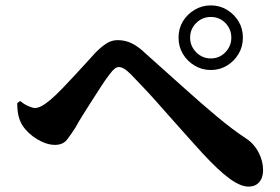

<svg xmlns="http://www.w3.org/2000/svg" viewBox="-20 -735 1040 713"><path d="M763 -475Q730 -475 702.5 -491.5Q675 -508 659 -535Q643 -562 643 -595Q643 -629 659 -655.5Q675 -682 702.5 -698.5Q730 -715 763 -715Q796 -715 823 -698.5Q850 -682 866 -655.5Q882 -629 882 -595Q882 -562 866 -535Q850 -508 823 -491.5Q796 -475 763 -475ZM903 -42Q873 -42 832 -72Q791 -102 731 -167Q713 -187 685.5 -217.5Q658 -248 626.5 -283.5Q595 -319 564.5 -353.5Q534 -388 507.5 -415.5Q481 -443 466 -459Q451 -474 440.5 -480Q430 -486 421 -486Q414 -486 406 -480Q398 -474 387 -459Q375 -444 358 -418Q341 -392 322.5 -363Q304 -334 287 -307Q270 -280 260 -261Q244 -236 229 -216.5Q214 -197 184 -197Q153 -197 118 -218Q83 -239 63 -270Q53 -286 48.5 -306Q44 -326 44 -352L55 -360Q69 -348 85 -341Q101 -334 110 -334Q121 -334 135 -341.5Q149 -349 168 -365Q188 -382 212 -407Q236 -432 260.5 -458.5Q285 -485 305.5 -507.5Q326 -530 336 -541Q357 -562 376 -574Q395 -586 417 -586Q445 -586 469.5 -574Q494 -562 521 -536Q592 -473 659.5 -412Q727 -351 786.5 -301.5Q846 -252 892 -222Q923 -202 940 -169.5Q957 -137 957 -103Q957 -75 942.5 -58.5Q928 -42 903 -42ZM763 -518Q795 -518 817 -541Q839 -564 839 -595Q839 -627 817 -649.5Q795 -672 763 -672Q731 -672 708.5 -649.5Q686 -627 686 -595Q686 -564 708.5 -541Q731 -518 763 -518Z"/></svg>

Font: Noto Serif HK ExtraLight ExtraBold
Style: Regular
Weight: 800
Version: Version 2.003-H1;hotconv 1.1.1;makeotfexe 2.6.0